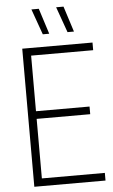

<svg xmlns="http://www.w3.org/2000/svg" viewBox="-62 -985 602 1025"><g transform="rotate(-5 239.0 -472.0)"><path d="M79.5 0V-740H456V-699H123.5V-401H410.5V-360H123.5V-41H461V0ZM328 -807 279 -944.5H318.5L362.5 -807ZM195.5 -807 146.5 -944.5H186L230 -807Z"/></g></svg>

Font: Encode Sans Condensed Condensed ExtraLight
Style: Regular
Weight: 200
Width: 3
Designer: Multiple Designers
Foundry: Impallari Type
Version: Version 3.000; ttfautohint (v1.8.3) -l 8 -r 50 -G 200 -x 14 